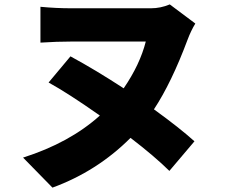

<svg xmlns="http://www.w3.org/2000/svg" viewBox="-20 -776 1040 874"><path d="M752.9 -755.9 869.1 -668.9Q848.6 -634.8 834 -595.7Q760.7 -399.4 680.7 -278.3Q796.9 -194.3 865.2 -132.8L751 2Q683.6 -64.5 574.2 -148.4Q421.9 3.9 218.8 78.1L85 -58.6Q296.9 -126 434.6 -250Q290 -351.6 201.2 -400.4L300.8 -519.5Q416 -457 543 -374Q617.2 -482.4 643.6 -586.9H305.7Q240.2 -586.9 164.1 -582V-745.1Q234.4 -738.3 305.7 -738.3H667Q710.9 -738.3 752.9 -755.9Z"/></svg>

Font: GenEi Gothic M Heavy
Style: Regular
Weight: 800
Designer: o_tamon (Modified); [Source Han Sans]
Ryoko NISHIZUKA  (kana & ideographs); Paul D. Hunt (Latin, Greek & Cyrillic); Wenl
Version: Version 1.1a;Original Version 1.004